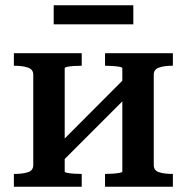

<svg xmlns="http://www.w3.org/2000/svg" viewBox="-20 -713 713 733"><path d="M107 -83V-428Q107 -448 86.5 -455Q66 -462 35 -462H33V-510H292V-462H290Q277 -462 262 -461Q247 -460 237 -458Q227 -456 227 -452V-58Q227 -55 237 -53Q247 -51 262 -50Q277 -49 290 -49H292V0H33V-49H35Q66 -49 86.5 -55.5Q107 -62 107 -83ZM447 -58V-452Q447 -456 436 -458Q425 -460 410 -461Q395 -462 383 -462H381V-510H640V-462H638Q607 -462 587 -455Q567 -448 567 -428V-83Q567 -62 587 -55.5Q607 -49 638 -49H640V0H381V-49H383Q395 -49 410 -50Q425 -51 436 -53Q447 -55 447 -58ZM206 -85 168 -125 466 -424 504 -383ZM185 -693H489V-620H185Z"/></svg>

Font: Roboto Serif 36pt Medium
Style: Regular
Weight: 500
Designer: Greg Gazdowicz
Foundry: Commercial Type
Version: Version 1.008